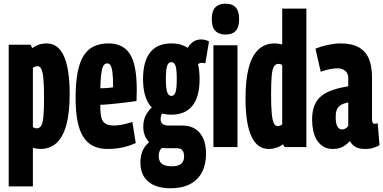

<svg xmlns="http://www.w3.org/2000/svg" viewBox="-20 -786 2049 1026"><path d="M26.5 210V-547H143.8L152.2 -529.1Q169.1 -541.3 188.3 -547.7Q207.4 -554 229.3 -554Q291 -554 321.7 -485.7Q352.3 -417.3 352.3 -283Q352.3 -185.3 335 -120.2Q317.7 -55.1 282.8 -22.6Q247.8 10 196 10Q188.1 10 177.2 8.4Q166.2 6.7 155.7 4.1V210ZM175.6 -100.1Q191.2 -100.1 199.8 -113.6Q208.3 -127 211.9 -162.6Q215.4 -198.1 215.4 -262.7Q215.4 -328 212 -364.6Q208.6 -401.3 201.1 -416.8Q193.6 -432.4 180.9 -432.4Q176.9 -432.4 172.5 -431.4Q168.1 -430.5 164.2 -428.8Q160.3 -427.1 155.7 -423.7V-106.7Q162.2 -103.4 166.5 -101.8Q170.8 -100.1 175.6 -100.1Z M554 10Q511 10 478.8 -5.6Q446.6 -21.2 425.5 -54Q404.4 -86.8 394.2 -138.7Q384 -190.6 384 -262.2Q384 -343.2 394.8 -399.2Q405.6 -455.2 427.5 -489.3Q449.4 -523.4 482.5 -538.7Q515.6 -554 559.6 -554Q638.4 -554 674.6 -496.8Q710.8 -439.6 710.8 -306.8Q710.8 -298.2 710.3 -278.3Q709.8 -258.4 709.4 -246.6Q692.2 -243.6 667.5 -240.4Q642.8 -237.2 615.5 -234.2Q588.2 -231.2 562 -228.8Q535.8 -226.4 516 -226Q516 -222.8 516 -219.9Q516 -217 516 -213.8Q516 -178.8 521.9 -156.9Q527.8 -135 543.6 -125.2Q559.4 -115.4 588.6 -115.4Q604.2 -115.4 620.5 -117.8Q636.8 -120.2 653.7 -124.7Q670.6 -129.2 687.4 -134.2L705.4 -21.4Q681.2 -10.8 657.3 -3.8Q633.4 3.2 608.1 6.6Q582.8 10 554 10ZM516 -314.4Q524.4 -314.4 534.2 -314.7Q544 -315 553.5 -315.8Q563 -316.6 571.1 -317.7Q579.2 -318.8 584.4 -319.4Q584.4 -371.2 580.9 -398.9Q577.4 -426.6 570.6 -437Q563.8 -447.4 553 -447.4Q545.4 -447.4 538.6 -442.1Q531.8 -436.8 527.3 -422.9Q522.8 -409 520 -382.6Q517.2 -356.2 516 -314.4Z M892.2 220Q815 220 772.7 184.9Q730.4 149.8 730.4 81.8Q730.4 53.4 737.7 31.3Q745 9.2 757.9 -6.8Q770.8 -22.8 787.2 -33.8L856.8 -5.4Q847.4 0.8 840.8 8.6Q834.2 16.4 831.2 25.8Q828.2 35.2 828.2 48.2Q828.2 66.8 835.9 78.9Q843.6 91 859.4 96.8Q875.2 102.6 898.8 102.6Q921.4 102.6 935.7 96.5Q950 90.4 956.9 78.5Q963.8 66.6 963.8 50Q963.8 35.6 959.7 25.8Q955.6 16 947 10.9Q938.4 5.8 924.8 5.8H863Q826 5.8 799.5 -9.3Q773 -24.4 759.3 -50.1Q745.6 -75.8 745.6 -107.8Q745.6 -146.8 761.2 -173.9Q776.8 -201 800.2 -219.8L866.4 -197.4Q851 -186.4 844.7 -175.9Q838.4 -165.4 838.4 -148.6Q838.4 -131.8 849.5 -123.4Q860.6 -115 880.8 -115H954.8Q1015 -115 1048 -75.3Q1081 -35.6 1081 36Q1081 92.6 1059.3 134.2Q1037.6 175.8 995.6 197.9Q953.6 220 892.2 220ZM895.8 -173.2Q821 -173.2 782.7 -221.3Q744.4 -269.4 744.4 -363.6Q744.4 -458.4 782.7 -506.2Q821 -554 895.8 -554Q970.4 -554 1008.5 -506.2Q1046.6 -458.4 1046.6 -363.6Q1046.6 -269.4 1008.5 -221.3Q970.4 -173.2 895.8 -173.2ZM895.8 -273.4Q911 -273.4 917.8 -292.8Q924.6 -312.2 924.6 -363.6Q924.6 -416 917.8 -434.9Q911 -453.8 895.8 -453.8Q880.6 -453.8 873.5 -434.9Q866.4 -416 866.4 -363.6Q866.4 -312.2 873.5 -292.8Q880.6 -273.4 895.8 -273.4ZM1022 -418.8 975.6 -517.2Q990.6 -547 1010 -561.1Q1029.4 -575.2 1053.4 -575.2Q1065.8 -575.2 1077.1 -572.4Q1088.4 -569.6 1096.8 -564.4L1077.2 -447.4Q1072.4 -448.8 1067.9 -449.5Q1063.4 -450.2 1056.6 -450.2Q1046.6 -450.2 1037.7 -442.3Q1028.8 -434.4 1022 -418.8Z M1185.1 -601.4Q1149.2 -601.4 1130.4 -621.4Q1111.6 -641.4 1111.6 -683.5Q1111.6 -726.3 1130.4 -746.3Q1149.2 -766.3 1185.1 -766.3Q1221.3 -766.3 1239.6 -746.3Q1257.9 -726.3 1257.9 -683.5Q1257.9 -641.4 1240 -621.4Q1222 -601.4 1185.1 -601.4ZM1120.5 0V-544H1249V0Z M1501.4 0 1491.8 -15.2Q1478.4 -3.8 1457.6 3.1Q1436.8 10 1415.6 10Q1354 10 1323 -58.4Q1292 -126.8 1292 -262Q1292 -360 1309.3 -424.8Q1326.6 -489.6 1361.4 -521.8Q1396.2 -554 1448 -554Q1457.2 -554 1468.2 -552.5Q1479.2 -551 1488 -548.4V-740H1617.2V0ZM1488 -121V-438Q1481.4 -442.6 1477.3 -443.6Q1473.2 -444.6 1468.4 -444.6Q1452.8 -444.6 1444.1 -431Q1435.4 -417.4 1432 -382.5Q1428.6 -347.6 1428.6 -282Q1428.6 -218.4 1432 -181.1Q1435.4 -143.8 1443.1 -127.9Q1450.8 -112 1462.8 -112Q1467.8 -112 1472 -113.1Q1476.2 -114.2 1480.3 -116.4Q1484.4 -118.6 1488 -121Z M1647.8 -146.6Q1647.8 -192.4 1660.7 -223.5Q1673.6 -254.6 1698.7 -274.3Q1723.8 -294 1759.7 -305.8Q1795.6 -317.6 1841 -325.2V-368.8Q1841 -394.2 1824.7 -407.5Q1808.4 -420.8 1785.2 -420.8Q1776 -420.8 1763.4 -419.6Q1750.8 -418.4 1733.9 -414.5Q1717 -410.6 1693.8 -402.8L1665.8 -525.4Q1696.2 -538.6 1733.4 -546.3Q1770.6 -554 1798.8 -554Q1861.6 -554 1898.6 -532.4Q1935.6 -510.8 1951.8 -470.4Q1968 -430 1968 -372.4V-151.8Q1968 -135.2 1971.8 -129.8Q1975.6 -124.4 1980.4 -124.4Q1984.6 -124.4 1989.5 -125.2Q1994.4 -126 1998.2 -128.2L2008 -10.2Q1993.6 -2 1975.7 4Q1957.8 10 1931.2 10Q1899 10 1879.7 -1Q1860.4 -12 1850 -32Q1837 -18.6 1823.8 -9.1Q1810.6 0.4 1795.3 5.2Q1780 10 1758 10Q1728.6 10 1707.6 -2.9Q1686.6 -15.8 1673.2 -37.5Q1659.8 -59.2 1653.8 -87.5Q1647.8 -115.8 1647.8 -146.6ZM1773.8 -160.4Q1773.8 -125.2 1783.1 -109.8Q1792.4 -94.4 1806.6 -94.4Q1814 -94.4 1820.4 -96.7Q1826.8 -99 1832.2 -103.5Q1837.6 -108 1841 -113V-238.6Q1827 -235.8 1815 -231.5Q1803 -227.2 1793.4 -218.8Q1783.8 -210.4 1778.8 -196.6Q1773.8 -182.8 1773.8 -160.4Z"/></svg>

Font: Georama ExtraCondensed Thin
Style: Regular
Weight: 100
Width: 2
Designer: Jean-Baptiste Levee
Foundry: Production Type
Version: Version 1.001